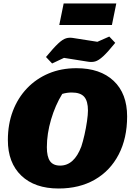

<svg xmlns="http://www.w3.org/2000/svg" viewBox="-20 -1064 747 1098"><path d="M315 14Q179 14 102 -59.5Q25 -133 25 -263Q25 -354 53.5 -429Q82 -504 134.5 -559Q187 -614 258.5 -644Q330 -674 417 -674Q553 -674 630 -601.5Q707 -529 707 -398Q707 -273 658.5 -180Q610 -87 522 -36.5Q434 14 315 14ZM324 -117Q404 -117 445 -226Q454 -253 463 -292.5Q472 -332 477.5 -370.5Q483 -409 483 -432Q483 -486 461.5 -510.5Q440 -535 390 -535Q363 -535 336 -527Q296 -462 272 -380.5Q248 -299 248 -222Q248 -168 266 -142.5Q284 -117 324 -117ZM319 -921 344 -1044H645L620 -921ZM278 -701 243 -738Q286 -790 312 -814.5Q338 -839 358 -845Q378 -851 403 -846L537 -825L605 -855L639 -819Q597 -767 570.5 -742.5Q544 -718 524 -712.5Q504 -707 478 -712L346 -733Z"/></svg>

Font: Piazzolla SC Black
Style: Italic
Weight: 900
Italic angle: -11.3°
Designer: Juan Pablo del Peral
Foundry: Huerta Tipografica
Version: Version 1.330